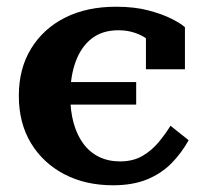

<svg xmlns="http://www.w3.org/2000/svg" viewBox="-20 -541 609 571"><path d="M153 -230V-297H385V-230ZM337 -61Q376 -61 404 -77.5Q432 -94 452.5 -119Q473 -144 487 -167L541 -124Q520 -86 490 -55.5Q460 -25 417.5 -7.5Q375 10 316 10Q234 10 171 -23Q108 -56 72 -115.5Q36 -175 36 -256Q36 -337 72.5 -396.5Q109 -456 173.5 -488.5Q238 -521 325 -521Q380 -521 421.5 -510Q463 -499 490.5 -485Q518 -471 530 -460V-335H414V-452Q427 -450 435 -444.5Q443 -439 447.5 -430.5Q452 -422 451.5 -412.5Q451 -403 446 -394Q432 -419 401 -435Q370 -451 332 -451Q285 -451 253.5 -427Q222 -403 205.5 -359Q189 -315 189 -256Q189 -211 199 -175Q209 -139 228 -113.5Q247 -88 274.5 -74.5Q302 -61 337 -61Z"/></svg>

Font: Roboto Serif 28pt SemiBold
Style: Regular
Weight: 600
Designer: Greg Gazdowicz
Foundry: Commercial Type
Version: Version 1.008